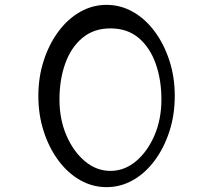

<svg xmlns="http://www.w3.org/2000/svg" viewBox="-20 -762 840 791"><path d="M700 -367Q700 -289 678 -221Q656 -153 617.5 -101Q579 -49 528 -20Q477 9 419 9Q361 9 310 -20Q259 -49 220.5 -101Q182 -153 160 -221Q138 -289 138 -367Q138 -444 160 -512Q182 -580 220.5 -632Q259 -684 310 -713Q361 -742 419 -742Q477 -742 528 -713Q579 -684 617.5 -632Q656 -580 678 -512Q700 -444 700 -367ZM645 -352Q645 -433 621.5 -499.5Q598 -566 551.5 -605.5Q505 -645 435 -645Q366 -645 319 -605.5Q272 -566 248.5 -499.5Q225 -433 225 -352Q225 -271 253.5 -204.5Q282 -138 329.5 -98Q377 -58 435 -58Q493 -58 540.5 -98Q588 -138 616.5 -204.5Q645 -271 645 -352Z"/></svg>

Font: VLove default
Style: Regular
Weight: 400
Designer: Dr Anirban Mitra
Foundry: Dr Anirban Mitra
Version: Version 1.000